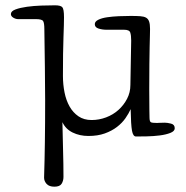

<svg xmlns="http://www.w3.org/2000/svg" viewBox="-20 -492 700 723"><path d="M474 -339Q474 -359 470.5 -369.5Q467 -380 447 -380H381Q365 -380 351 -384.5Q337 -389 337 -401Q337 -411 350 -417.5Q363 -424 383.5 -427Q404 -430 427.5 -431Q451 -432 472 -432Q494 -432 508 -431Q522 -430 530 -425.5Q538 -421 541.5 -411Q545 -401 545 -383Q545 -372 544.5 -357Q544 -342 543.5 -316Q543 -290 542.5 -251.5Q542 -213 542 -156Q542 -101 542.5 -77.5Q543 -54 543 -50Q543 -34 548.5 -31.5Q554 -29 571 -29Q574 -29 581.5 -29.5Q589 -30 601 -30Q610 -30 624 -26.5Q638 -23 638 -9Q638 2 621.5 8.5Q605 15 581.5 18Q558 21 533 21.5Q508 22 492 22Q481 22 477 0Q473 -22 472 -81Q465 -65 452.5 -47Q440 -29 420.5 -14Q401 1 374.5 10.5Q348 20 313 20Q280 20 253.5 7Q227 -6 215 -32Q216 23 217.5 74.5Q219 126 219 174Q219 189 212 200Q205 211 185 211Q165 211 155.5 200.5Q146 190 146 177Q148 114 149 43Q150 -28 150 -115Q150 -173 149 -239.5Q148 -306 147 -382Q147 -405 142.5 -412.5Q138 -420 115 -420H48Q39 -420 30 -425.5Q21 -431 21 -439Q21 -450 38.5 -456.5Q56 -463 81.5 -466.5Q107 -470 135.5 -471Q164 -472 187 -472Q208 -472 214.5 -465Q221 -458 221 -427Q221 -404 219 -351Q217 -298 217 -206Q217 -174 223 -144Q229 -114 242 -91Q255 -68 275.5 -54Q296 -40 325 -40Q353 -40 379.5 -50Q406 -60 426 -78Q446 -96 458.5 -120Q471 -144 471 -172Z"/></svg>

Font: Scratch Savers
Style: Book
Weight: 400
Designer: Pablo Impallari, Rodrigo Fuenzalida, Brenda Gallo
Foundry: Pablo Impallari, Rodrigo Fuenzalida, Brenda Gallo
Version: Version 4.0b1